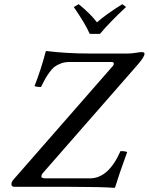

<svg xmlns="http://www.w3.org/2000/svg" viewBox="-20 -904 719 929"><path d="M35.2 -12.2Q35.2 -25.4 47.9 -38.1L521 -579.1Q530.8 -588.9 530.8 -596.2Q530.8 -599.1 528.1 -601.6Q525.4 -604 521 -604H314.9Q293.5 -604 275.1 -597.2Q256.8 -590.3 244.4 -581.1Q231.9 -571.8 219 -553.7Q206.1 -535.6 198.2 -521.7Q190.4 -507.8 178.2 -482.9Q156.7 -482.9 147 -487.8Q178.2 -566.4 201.2 -654.8Q201.7 -655.3 202.6 -656Q203.6 -656.7 204.1 -657.2Q300.8 -645 416 -645H598.1Q614.7 -645 636 -648.4Q657.2 -651.9 661.1 -651.9Q672.4 -651.9 675.8 -650.1Q679.2 -648.4 679.2 -644Q679.2 -628.9 646 -590.8L191.9 -71.8Q180.2 -60.1 180.2 -49.8Q180.2 -41 202.1 -41H415Q504.9 -41 563 -172.9Q586.9 -172.9 595.2 -168Q554.7 -56.6 537.1 2L534.2 4.9Q470.2 0 321.8 0H50.8Q35.2 0 35.2 -12.2ZM463.9 -740.2H414.1Q394 -787.1 336.9 -870.1L360.8 -883.8Q418.5 -836.9 449.2 -795.9Q492.2 -834 571.8 -883.8L589.8 -870.1Q509.8 -795.4 463.9 -740.2Z"/></svg>

Font: Common Serif Medium
Style: Italic
Weight: 500
Italic angle: -12°
Designer: Philipp H. Poll, Khaled Hosny
Foundry: Stefan Peev, Context Ltd.
Version: Version 1.026